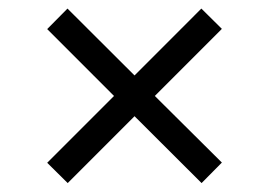

<svg xmlns="http://www.w3.org/2000/svg" viewBox="-20 -505 615 439"><path d="M287.6 -332.5 440.4 -485.4 487.3 -439 334 -285.6 487.3 -133.3 440.9 -86.4 287.6 -239.3 134.8 -86.4 87.9 -132.8 240.7 -285.6 87.9 -438.5 134.3 -485.4Z"/></svg>

Font: Proza Libre
Style: Regular
Weight: 400
Designer: Jasper de Waard
Foundry: Jasper de Waard
Version: Version 1.000; ttfautohint (v1.4.1.8-43bc)